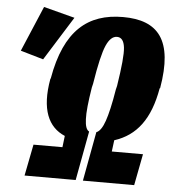

<svg xmlns="http://www.w3.org/2000/svg" viewBox="-52 -780 750 829"><g transform="rotate(5 322.5 -366.0)"><path d="M85 0H306.6L346.2 -213.4C335 -218.8 328.6 -235.8 327.6 -265.6C326.2 -294.9 331.1 -341.3 341.3 -404.3L345.2 -420.4C358.4 -503.9 371.6 -559.6 384.3 -588.4C397 -617.2 412.6 -631.3 430.7 -631.3C449.7 -631.3 460.9 -617.2 464.4 -588.4C467.8 -559.6 462.4 -503.9 449.2 -420.4L445.3 -404.3C435.1 -341.3 424.3 -295.4 414.1 -266.1C403.8 -236.3 391.6 -218.8 377.4 -213.4L337.9 0H560.1L586.4 -136.2H451.2L457.5 -185.5C553.2 -216.3 609.9 -291.5 633.3 -425.8L635.3 -427.2C671.9 -638.2 601.6 -718.8 449.7 -718.8C297.4 -718.8 197.8 -638.7 161.1 -427.2L159.7 -425.8C135.7 -291.5 170.4 -216.3 243.2 -185.5L237.3 -136.2H111.8ZM121.1 -506.8 240.2 -697.3 105.5 -732.4 22 -535.6Z"/></g></svg>

Font: Roboto Flex Super Cond Black
Style: Italic
Weight: 900
Width: 3
Italic angle: -10°
Designer: Berlow after Robertson
Foundry: Google
Version: Version 3.200;Glyphs 3.3 (3311)